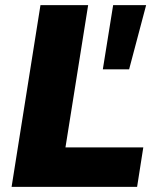

<svg xmlns="http://www.w3.org/2000/svg" viewBox="-20 -725 618 745"><path d="M25 0 137 -705H322L234 -153H536L512 0ZM379 -456 419 -705H547L481 -456Z"/></svg>

Font: Mulish ExtraLight Black
Style: Italic
Weight: 900
Italic angle: -9°
Version: Version 3.603